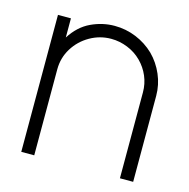

<svg xmlns="http://www.w3.org/2000/svg" viewBox="-81 -579 649 658"><g transform="rotate(15 243.5 -250.0)"><path d="M400 0V-305Q400 -335 388.5 -362Q377 -389 356 -410Q335 -431 306.5 -442.5Q278 -454 248 -454Q208 -454 173 -434Q138 -414 117 -380Q96 -346 96 -305V0H50V-486H96V-418Q124 -462 164.5 -481Q205 -500 248 -500Q288 -500 324.5 -485Q361 -470 389 -443Q416 -416 431.5 -380Q447 -344 447 -305V0Z"/></g></svg>

Font: Sulphur Point Light
Style: Regular
Weight: 300
Designer: Noponies / Dale Sattler
Foundry: Noponies
Version: Version 1.000; ttfautohint (v1.8)